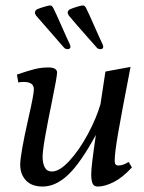

<svg xmlns="http://www.w3.org/2000/svg" viewBox="-20 -673 529 703"><path d="M54 -70Q54 -107 84 -240Q104 -327 104 -346Q104 -373 67 -373Q55 -373 47 -371L42 -400Q83 -414 107 -420Q131 -426 157 -426Q189 -426 189 -407Q189 -393 169 -295Q157 -238 146.5 -179.5Q136 -121 136 -99Q136 -75 144 -60Q152 -45 170 -45Q198 -45 234 -84Q270 -123 301.5 -181.5Q333 -240 348 -292L366 -411L458 -428Q426 -263 413 -188.5Q400 -114 400 -84Q400 -67 413 -67Q431 -67 451 -80L463 -60Q429 -23 396.5 -6.5Q364 10 338 10Q324 10 319 -1Q314 -12 314 -36Q314 -64 331 -179Q275 -76 229.5 -33Q184 10 136 10Q96 10 75 -12.5Q54 -35 54 -70ZM214 -499 112 -616Q107 -624 108 -628Q109 -636 118 -640Q128 -644 143 -648.5Q158 -653 163 -653Q167 -653 169.5 -651Q172 -649 175 -644Q178 -640 223 -538L236 -510Q238 -504 238 -501Q237 -493 228 -493Q219 -493 214 -499ZM334 -499Q240 -605 232 -616Q227 -624 228 -628Q229 -636 238 -640Q248 -644 263 -648.5Q278 -653 283 -653Q287 -653 289.5 -651Q292 -649 295 -644Q298 -640 343 -538L356 -510Q358 -504 358 -501Q357 -493 348 -493Q339 -493 334 -499Z"/></svg>

Font: Unna
Style: Italic
Weight: 400
Italic angle: -8.05°
Designer: Jorge de Buen Unna
Foundry: Omnibus-Type
Version: Version 2.008